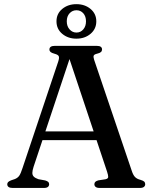

<svg xmlns="http://www.w3.org/2000/svg" viewBox="-20 -926 755 946"><path d="M173.7 -278.5H472.6L475.8 -235.5H168.8ZM222.1 -18.4Q222.1 -10.1 216.1 -5.1Q210 0 196.7 0H41.5Q28.4 0 22.1 -4.9Q15.8 -9.8 15.8 -18.1Q15.8 -24.3 19.7 -28.6Q23.6 -32.9 34.4 -37.4L53.6 -43.9Q68 -50 75.1 -60.6Q82.3 -71.1 91.2 -98.6L266.9 -622.8Q272.9 -640.9 269.6 -648.7Q266.4 -656.6 248.7 -661.2Q234.7 -664.9 229.1 -669.8Q223.5 -674.8 223.5 -682.2Q223.5 -690.7 229.9 -695.3Q236.4 -700 249.4 -700H457.2Q470.5 -700 476.7 -695.3Q482.8 -690.7 482.8 -682.5Q482.8 -674.7 477.5 -669.7Q472.1 -664.7 458.8 -661.6Q444.5 -658.3 441.8 -652.1Q439.1 -645.9 443.7 -631.7L628.9 -85.2Q635.5 -64.3 644.9 -54.3Q654.3 -44.2 672.2 -39.9Q686.1 -35.7 690.8 -31Q695.4 -26.2 695.4 -18.4Q695.4 -10.1 689 -5.1Q682.5 0 669.5 0H470.6Q457.7 0 451.3 -5.1Q445 -10.1 445 -18.4Q445 -25.5 449.7 -30.1Q454.4 -34.7 464.7 -37.4L499.9 -42.8Q512.9 -45.8 513.1 -54.1Q513.4 -62.4 507.3 -80.9L316.2 -653.6L330.9 -660.3L145.4 -104.1Q139.5 -85.8 139.4 -74.3Q139.3 -62.7 146.6 -55.6Q153.8 -48.4 169.1 -43.1L202.6 -37Q212.6 -34 217.4 -29.9Q222.1 -25.8 222.1 -18.4ZM356.3 -735.5Q315.2 -735.5 286.8 -759.2Q258.3 -782.9 258.3 -820.9Q258.3 -858.6 286.8 -882.1Q315.2 -905.5 356.3 -905.5Q398 -905.5 426.3 -881.8Q454.5 -858 454.5 -820.9Q454.5 -783.5 426.3 -759.5Q398 -735.5 356.3 -735.5ZM356.7 -875.5Q336.7 -875.5 322.9 -860.6Q309 -845.6 309 -820.9Q309 -796.5 322.9 -781.1Q336.7 -765.6 356.7 -765.6Q377 -765.6 390.4 -781.2Q403.7 -796.7 403.7 -820.9Q403.7 -845.6 390.4 -860.6Q377 -875.5 356.7 -875.5Z"/></svg>

Font: Fraunces
Style: Regular
Weight: 900
Version: Version 1.000;[b76b70a41]